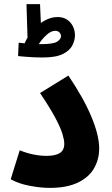

<svg xmlns="http://www.w3.org/2000/svg" viewBox="-20 -909 546 935"><path d="M32 -36 76 -177Q143 -150 207 -150Q249 -150 271 -163.5Q293 -177 293 -209Q293 -227 284 -257Q275 -287 249.5 -335Q224 -383 175 -456L313 -541Q388 -430 425.5 -339.5Q463 -249 463 -187Q463 -132 437.5 -88.5Q412 -45 358.5 -19.5Q305 6 222 6Q179 6 125.5 -4Q72 -14 32 -36ZM187 -629Q169 -629 145 -630Q121 -631 99.5 -633Q78 -635 68 -636L71 -701Q84 -700 100 -698Q106 -712 114 -726L109 -889H175L179 -797Q220 -826 260 -826Q299 -826 322 -800Q345 -774 345 -736Q345 -714 333 -689Q321 -664 287 -646.5Q253 -629 187 -629ZM249 -759Q228 -759 205 -737.5Q182 -716 169 -694Q175 -694 180 -694Q239 -694 258 -706Q277 -718 277 -733Q277 -743 269.5 -751Q262 -759 249 -759Z"/></svg>

Font: Noto Sans Arabic SemCond ExtBd
Style: Regular
Weight: 800
Width: 4
Designer: Monotype Design Team, Nadine Chahine, Nizar Qandah and Khaled Hosny
Foundry: Monotype Imaging Inc.
Version: Version 2.012; ttfautohint (v1.8.4.7-5d5b)